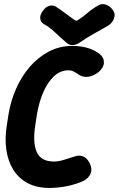

<svg xmlns="http://www.w3.org/2000/svg" viewBox="-20 -909 584 945"><path d="M224 16Q161 16 116.5 -7.5Q72 -31 45.5 -73.5Q19 -116 11 -173Q3 -230 14 -295L22 -347Q33 -413 59.5 -473Q86 -533 126.5 -580Q167 -627 220 -655Q273 -683 336 -683Q417 -683 468 -645Q491 -628 491.5 -603Q492 -578 466 -555Q444 -537 418.5 -532Q393 -527 372 -539Q359 -548 345.5 -555.5Q332 -563 317 -563Q277 -563 245.5 -533.5Q214 -504 193 -455Q172 -406 162 -347L154 -295Q140 -207 161 -160.5Q182 -114 245 -114Q270 -114 297 -123Q324 -132 351 -140Q375 -148 395.5 -136Q416 -124 427 -92Q435 -66 420.5 -44.5Q406 -23 378 -13Q340 2 300.5 9Q261 16 224 16ZM540 -851Q546 -841 543.5 -827.5Q541 -814 532.5 -802Q524 -790 511 -782Q468 -758 436.5 -740Q405 -722 370 -698Q353 -687 336.5 -687Q320 -687 308 -698Q279 -723 251 -749.5Q223 -776 195 -791Q179 -801 178 -818.5Q177 -836 188 -851L190 -854Q205 -877 225 -881Q245 -885 260 -873Q284 -857 304.5 -841.5Q325 -826 349 -809Q352 -808 355 -807.5Q358 -807 362 -809Q389 -826 411.5 -846Q434 -866 465 -883Q484 -894 505.5 -884.5Q527 -875 539 -854Z"/></svg>

Font: Winky Sans SemiBold
Style: Italic
Weight: 600
Italic angle: -8.97852°
Designer: Simon Atzbach
Foundry: typofactur
Version: Version 1.205